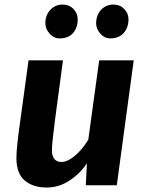

<svg xmlns="http://www.w3.org/2000/svg" viewBox="-20 -826 653 856"><path d="M188 10Q126.5 10 89.8 -21.5Q53.2 -53 53.2 -121.8Q53.2 -145.3 57.3 -184.7Q61.3 -224 69.1 -278.2Q75.1 -322.4 81.6 -369.5Q88 -416.7 94.6 -464.2Q101.1 -511.7 107.2 -557H260.7Q257.8 -535.3 254.2 -508Q250.5 -480.7 246.5 -450.6Q242.4 -420.5 238.3 -389.8Q234.2 -359.2 230.4 -330.1Q226.6 -301.1 223.4 -276.5Q217.5 -230.6 214.5 -200.5Q211.5 -170.3 211.5 -155.9Q211.5 -129.5 222.8 -116.7Q234.2 -103.8 253.7 -103.8Q272.7 -103.8 294 -117.1Q315.3 -130.4 336 -152.9Q356.8 -175.5 373.7 -203.5L422.2 -557H576.2L500.7 0H362.5L367.5 -97.7Q336.8 -51.8 289.7 -20.9Q242.6 10 188 10ZM245.2 -654.8Q220.5 -654.8 201.3 -676Q182.2 -697.3 182.2 -722.2Q182.2 -758.4 204.3 -782Q226.4 -805.7 259.5 -805.7Q288.4 -805.7 307.4 -786.1Q326.4 -766.4 326.4 -740.3Q326.4 -703 305.8 -678.9Q285.2 -654.8 245.2 -654.8ZM470.9 -654.8Q446.6 -654.8 427.6 -675.7Q408.6 -696.6 408.6 -722.2Q408.6 -758 430.4 -781.9Q452.2 -805.7 485.9 -805.7Q514.5 -805.7 533.7 -786.1Q552.9 -766.4 552.9 -740.3Q552.9 -703.7 531.7 -679.2Q510.6 -654.8 470.9 -654.8Z"/></svg>

Font: Merriweather Sans Variable Regular
Style: Italic
Weight: 300
Italic angle: -8°
Designer: Eben Sorkin
Foundry: Eben Sorkin
Version: Version 2.001